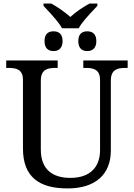

<svg xmlns="http://www.w3.org/2000/svg" viewBox="-20 -1056 757 1086"><path d="M361.8 9.8C441.4 9.8 502.9 -10.3 544.4 -47.4C585.4 -84 606.9 -137.7 606.9 -204.1V-600.1C606.9 -662.6 644.5 -671.9 689 -671.9H702.1V-713.9H451.2V-671.9H463.9C507.3 -671.9 545.9 -664.1 545.9 -604V-206.1C545.9 -115.2 493.7 -49.8 377.9 -49.8C280.3 -49.8 210.9 -94.7 210.9 -210V-600.1C210.9 -662.6 248.5 -671.9 293 -671.9H306.2V-713.9H15.1V-671.9H27.8C71.3 -671.9 109.9 -664.1 109.9 -604V-215.8C109.9 -53.7 203.6 9.8 361.8 9.8ZM226.1 -1022.9C285.2 -960.9 317.4 -921.9 331.1 -896H424.8C432.1 -909.2 443.4 -925.8 459.5 -944.8C475.6 -963.9 499 -990.2 530.8 -1022.9V-1036.1H486.8C448.2 -1015.1 409.7 -989.3 377.9 -960C344.7 -989.3 307.6 -1015.1 270 -1036.1H226.1ZM231.9 -823.2C231.9 -782.7 253.4 -767.1 282.7 -767.1C316.4 -767.1 334 -788.6 334 -823.2C334 -857.9 317.9 -878.9 282.7 -878.9C248 -878.9 231.9 -858.9 231.9 -823.2ZM422.9 -823.2C422.9 -782.7 444.3 -767.1 473.6 -767.1C507.3 -767.1 524.9 -788.6 524.9 -823.2C524.9 -857.9 508.8 -878.9 473.6 -878.9C439 -878.9 422.9 -858.9 422.9 -823.2Z"/></svg>

Font: The Erased English
Style: Regular
Weight: 400
Designer: Monotype Design team + ligartures altered by 180 Amsterdam
Foundry: Monotype Imaging Inc.
Version: Version 1.030;Glyphs 3.1.2 (3151)